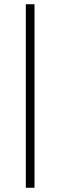

<svg xmlns="http://www.w3.org/2000/svg" viewBox="-20 -750 285 907"><path d="M102 137H143V-730H102Z"/></svg>

Font: Arima Koshi ExtraLight
Style: Regular
Weight: 275
Designer: Joana Correia and Natanael Gama
Foundry: NDISCOVER
Version: Version 1.019;PS 001.019;hotconv 1.0.88;makeotf.lib2.5.64775